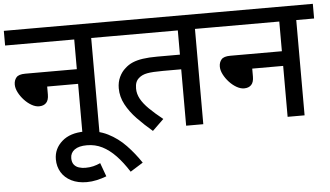

<svg xmlns="http://www.w3.org/2000/svg" viewBox="-57 -718 1862 1082"><g transform="rotate(-5 874.0 -177.0)"><path d="M0 -622H588V-539H487V0H391V-288H216V-243Q216 -211 201.5 -196Q187 -181 161 -181Q141 -181 119 -193.5Q97 -206 78 -226.5Q59 -247 47 -270.5Q35 -294 35 -315Q35 -339 48.5 -355Q62 -371 99 -371H391V-539H0Z M504 245Q478 255 449 261.5Q420 268 392 268Q342 268 305 249.5Q268 231 248.5 198.5Q229 166 229 125Q229 65 275.5 24Q322 -17 403 -17Q478 -17 534.5 11.5Q591 40 635 86Q679 132 715 186L643 231Q608 176 572 138.5Q536 101 496.5 81Q457 61 410 61Q364 61 340 78.5Q316 96 316 126Q316 149 326.5 162.5Q337 176 354.5 181.5Q372 187 391 187Q416 187 436 182Q456 177 476 168Z M1074 -539V0H977V-319H873Q814 -319 784.5 -313.5Q755 -308 737 -292Q725 -282 719.5 -268Q714 -254 714 -233Q714 -203 729.5 -174.5Q745 -146 776 -115.5Q807 -85 852 -49L788 13Q742 -26 703 -66.5Q664 -107 640.5 -151Q617 -195 617 -243Q617 -278 630.5 -306.5Q644 -335 665 -353Q684 -371 708.5 -381.5Q733 -392 767 -397Q801 -402 848 -402H977V-539H574V-622H1174V-539Z M1160 -622H1748V-539H1647V0H1551V-288H1376V-243Q1376 -211 1361.5 -196Q1347 -181 1321 -181Q1301 -181 1279 -193.5Q1257 -206 1238 -226.5Q1219 -247 1207 -270.5Q1195 -294 1195 -315Q1195 -339 1208.5 -355Q1222 -371 1259 -371H1551V-539H1160Z"/></g></svg>

Font: Noto Sans Devanagari Medium
Style: Regular
Weight: 500
Version: Version 2.003